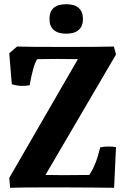

<svg xmlns="http://www.w3.org/2000/svg" viewBox="-20 -890 594 912"><path d="M350 -609Q317 -610 253 -610Q189 -610 157 -609Q148 -598 138 -563Q128 -528 121 -485Q105 -482 86 -482Q62 -482 36 -490L24 -637L61 -669Q107 -667 298 -667Q445 -667 521 -669L531 -631L196 -59Q224 -58 283 -58Q365 -58 404 -59Q436 -105 456 -190Q472 -194 496 -194Q518 -194 531 -191L522 2Q472 2 434 1L257 0Q65 0 28 2L24 -45ZM215 -800Q215 -870 295 -870Q334 -870 354 -852Q374 -834 374 -800Q374 -766 354 -748Q334 -730 295 -730Q255 -730 235 -748Q215 -766 215 -800Z"/></svg>

Font: Caladea
Style: Bold
Weight: 700
Designer: Carolina Giovagnoli and Andres Torresi
Foundry: Carolina Giovagnoli & Andres Torresi
Version: Version 1.001